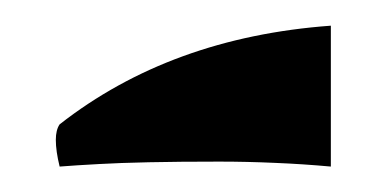

<svg xmlns="http://www.w3.org/2000/svg" viewBox="-20 -131 304 151"><path d="M240.2 0Q218.3 -2 196.3 -2.9Q174.3 -3.9 152.3 -3.9Q120.6 -3.9 97.2 -3.4Q73.7 -2.9 58.1 -2Q39.6 -1 26.9 0Q23.9 -12.2 23.9 -21Q23.9 -28.8 26.9 -33.2Q114.3 -101.6 240.2 -110.8Z"/></svg>

Font: SakalBharati
Style: Regular
Weight: 400
Designer: CDAC GIST
Foundry: CDAC
Version: 13.02